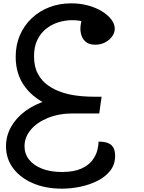

<svg xmlns="http://www.w3.org/2000/svg" viewBox="-20 -655 866 1151"><path d="M551 25Q403 25 296 -15.5Q189 -56 131.5 -132Q74 -208 74 -314Q74 -386 99.5 -444.5Q125 -503 170.5 -546Q216 -589 276.5 -612Q337 -635 407 -635Q461 -635 508.5 -622Q556 -609 591.5 -587Q627 -565 647.5 -538Q668 -511 668 -483Q668 -459 652.5 -437Q637 -415 610.5 -401Q584 -387 551 -387Q518 -387 498.5 -401Q479 -415 470.5 -437Q462 -459 462 -483Q462 -500 465.5 -516.5Q469 -533 474 -548L488 -524Q471 -529 451.5 -531.5Q432 -534 412 -534Q371 -534 330.5 -521.5Q290 -509 257 -483Q224 -457 204 -416Q184 -375 184 -318Q184 -255 207 -212.5Q230 -170 267.5 -143.5Q305 -117 348.5 -102.5Q392 -88 433.5 -82.5Q475 -77 507 -76Q539 -75 551 -75H589L575 25ZM351 476Q254 476 178.5 444Q103 412 59.5 354.5Q16 297 16 222Q16 159 47 104.5Q78 50 133 10Q188 -30 261 -52.5Q334 -75 418 -75H575V25H418Q333 25 267 52Q201 79 164 123.5Q127 168 127 222Q127 267 154 301.5Q181 336 231.5 356Q282 376 350 376Q423 376 467 356Q511 336 533.5 306Q556 276 563.5 245.5Q571 215 571 194Q590 194 608 197Q626 200 640 209Q654 218 662 235Q670 252 670 280Q670 331 641 368Q612 405 564.5 429Q517 453 461 464.5Q405 476 351 476Z"/></svg>

Font: Lemonada
Style: Regular
Weight: 400
Designer: Mohamed Gaber (Arabic), Eduardo Tunni (Latin)
Foundry: Kief Type Foundry
Version: Version 4.005